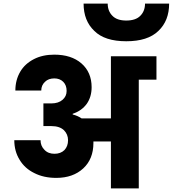

<svg xmlns="http://www.w3.org/2000/svg" viewBox="-20 -1055 967 1075"><path d="M601 -740C601 -740 601 -392 601 -392C601 -392 437 -392 437 -392C437 -392 437 -392 437 -392C424 -401 407 -409 387 -414C387 -414 387 -418 387 -418C387 -418 387 -418 387 -418C421 -429 447 -448 466 -474C484 -500 493 -531 493 -567C493 -567 493 -567 493 -567C493 -622 474 -667 436 -700C398 -733 347 -749 284 -749C284 -749 284 -749 284 -749C241 -749 203 -741 170 -724C137 -707 111 -684 93 -653C75 -622 66 -587 66 -548C66 -548 211 -548 211 -548C211 -548 211 -548 211 -548C211 -568 218 -584 232 -597C245 -610 263 -616 284 -616C284 -616 284 -616 284 -616C304 -616 321 -610 334 -597C347 -584 353 -567 353 -546C353 -546 353 -546 353 -546C353 -525 345 -509 330 -496C315 -483 294 -476 268 -476C268 -476 223 -476 223 -476C223 -476 223 -349 223 -349C223 -349 268 -349 268 -349C268 -349 268 -349 268 -349C299 -349 322 -341 338 -326C353 -311 361 -292 361 -270C361 -270 361 -270 361 -270C361 -247 354 -229 341 -215C327 -201 308 -194 285 -194C285 -194 285 -194 285 -194C262 -194 243 -201 229 -216C214 -231 207 -249 207 -270C207 -270 60 -270 60 -270C60 -270 60 -270 60 -270C60 -229 70 -192 90 -160C109 -128 137 -103 172 -86C207 -68 248 -59 295 -59C295 -59 295 -59 295 -59C358 -59 408 -77 446 -112C484 -147 503 -195 503 -254C503 -254 503 -263 503 -263C503 -263 601 -263 601 -263C601 -263 601 0 601 0C601 0 757 0 757 0C757 0 757 -609 757 -609C757 -609 856 -609 856 -609C856 -609 856 -740 856 -740C856 -740 601 -740 601 -740ZM927 -1035C927 -1035 792 -1035 792 -1035C792 -1035 792 -1035 792 -1035C792 -1007 783 -984 766 -967C749 -949 722 -940 687 -940C687 -940 687 -940 687 -940C652 -940 626 -949 609 -967C592 -984 583 -1007 583 -1035C583 -1035 448 -1035 448 -1035C448 -1035 448 -1035 448 -1035C448 -971 468 -920 508 -882C547 -843 607 -824 687 -824C687 -824 687 -824 687 -824C767 -824 827 -843 867 -882C907 -920 927 -971 927 -1035Z"/></svg>

Font: Girnar Poppins
Style: Bold
Weight: 500
Designer: Ninad Kale (Devanagari), Jonny Pinhorn (Latin)
Foundry: Indian Type Foundry
Version: ""